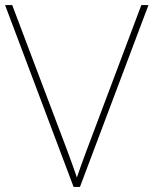

<svg xmlns="http://www.w3.org/2000/svg" viewBox="-20 -734 603 754"><path d="M563 -714H535L320 -143C303 -98 292 -67 282 -37C272 -67 258 -105 244 -143L28 -714H0L269 0H294Z"/></svg>

Font: Noto Sans Devanagari UI Thin
Style: Regular
Weight: 100
Designer: Jelle Bosma - Monotype Design Team
Foundry: Monotype Imaging Inc.
Version: Version 2.004